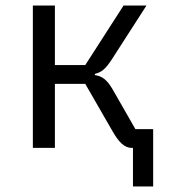

<svg xmlns="http://www.w3.org/2000/svg" viewBox="-20 -536 640 696"><path d="M462 139.9H535.2V-67.8H470.9L387.1 -214.1C366.8 -247.9 350.1 -259.9 323.9 -263.8V-268.1C348 -274.1 361.9 -285.2 384.9 -320L511 -516H427.9L289.1 -300.1H179V-516H99.1V0H179V-231.9H289.1L388.1 -60C409.1 -23.1 430 0 457 0H462Z"/></svg>

Font: Margiela Mono
Style: Regular
Weight: 400
Designer: Mike Abbink, Paul van der Laan, Pieter van Rosmalen
Foundry: Bold Monday
Version: Version 2.003 2021